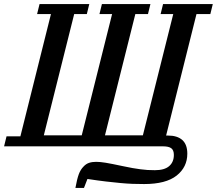

<svg xmlns="http://www.w3.org/2000/svg" viewBox="-46 -718 1064 942"><path d="M324 204Q332 160 340.5 137Q349 114 364 99Q376 86 391 81Q406 76 426 76Q445 76 472.5 80.5Q500 85 556 97Q583 103 604 106.5Q625 110 643 112.5Q661 115 678 116Q695 117 714 117Q761 117 784 97Q807 77 807 42Q807 19 794.5 9.5Q782 0 754 0H-26L-14 -49H54L204 -649H136L148 -698H392L380 -649H318L169 -54H355L504 -649H442L454 -698H692L680 -649H618L469 -54H655L804 -649H742L754 -698H998L986 -649H918L769 -53H778Q824 -53 848.5 -31Q873 -9 873 36Q873 102 820.5 143.5Q768 185 661 185Q632 185 604.5 184Q577 183 545 180Q513 177 474 172.5Q435 168 383 160L366 204H324Z"/></svg>

Font: IBM Plex Serif Medium
Style: Italic
Weight: 500
Italic angle: -14°
Designer: Mike Abbink, Paul van der Laan, Pieter van Rosmalen
Foundry: Bold Monday
Version: Version 2.5